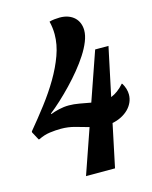

<svg xmlns="http://www.w3.org/2000/svg" viewBox="-114 -816 704 890"><g transform="rotate(-15 237.5 -371.0)"><path d="M261.7 -215.3Q230.5 -224.1 198.2 -233.2Q166 -242.2 130.9 -242.2Q105.5 -242.2 77.9 -238.5Q50.3 -234.9 22.9 -221.2H19L-2 -260.3V-265.1Q40 -315.4 79.3 -366.9Q118.7 -418.5 149.2 -470.2Q179.7 -522 198.2 -573Q216.8 -624 216.8 -673.3Q216.8 -689 214.8 -704.6Q212.9 -720.2 209 -735.4Q220.2 -738.8 233.6 -740.2Q247.1 -741.7 258.8 -741.7Q282.2 -741.7 299.8 -735.1Q317.4 -728.5 329.6 -716.8Q341.8 -705.1 347.9 -689.2Q354 -673.3 354 -655.3Q354 -630.9 342.5 -602.3Q331.1 -573.7 311.5 -543.5Q292 -513.2 266.6 -482.2Q241.2 -451.2 213.6 -422.4Q186 -393.6 158 -367.7Q129.9 -341.8 105 -322.3L106 -319.3Q122.6 -326.2 146.7 -331.8Q170.9 -337.4 194.8 -337.4Q218.3 -337.4 245.4 -332.5Q272.5 -327.6 298.8 -322.8L379.9 -556.2H443.8L394.5 -323.7Q410.6 -330.1 426.5 -341.6Q442.4 -353 458 -371.1L460.9 -369.1Q469.2 -355 473.1 -341.3Q477.1 -327.6 477.1 -314.5Q477.1 -294.4 469 -276.6Q460.9 -258.8 446.5 -244.6Q432.1 -230.5 412.4 -220.5Q392.6 -210.4 369.6 -206.1L326.2 0H187Z"/></g></svg>

Font: Lobster
Style: Regular
Weight: 400
Designer: Pablo Impallari
Foundry: Pablo Impallari
Version: Version 1.007; ttfautohint (v1.1) -l 8 -r 50 -G 50 -x 14 -D 